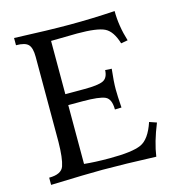

<svg xmlns="http://www.w3.org/2000/svg" viewBox="-104 -786 827 879"><g transform="rotate(-15 310.0 -346.5)"><path d="M529.3 0Q379.4 -5.9 275.4 -5.9Q205.1 -5.9 30.8 0V-34.2Q89.4 -34.2 101.3 -69.1Q113.3 -104 114.3 -181.2V-585Q114.3 -627 99.1 -643.1Q84 -659.2 41 -659.2V-693.4Q207 -686.5 302.7 -686.5Q406.7 -686.5 517.6 -693.4Q517.6 -622.6 540.5 -548.8L508.3 -543Q490.2 -603.5 455.3 -621.1Q420.4 -638.7 324.7 -638.7L201.2 -636.7V-384.3H292.5Q356 -384.3 380.1 -395.3Q404.3 -406.2 405.8 -443.8L436.5 -441.9Q429.7 -382.3 429.7 -346.2Q429.7 -317.4 433.6 -258.8L402.3 -257.8Q402.3 -308.1 375.2 -320.3Q348.1 -332.5 269.5 -332.5H201.2V-53.7Q250.5 -48.3 322.8 -48.3Q428.7 -48.3 470.9 -67.1Q513.2 -85.9 538.6 -162.1L572.8 -150.4Q538.6 -66.4 529.3 0Z"/></g></svg>

Font: Almanac
Style: Regular
Weight: 400
Designer: Eden's Almanac
Version: Version 3.501;March 28, 2021;FontCreator 13.0.0.2683 64-bit